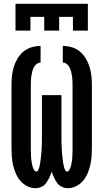

<svg xmlns="http://www.w3.org/2000/svg" viewBox="-20 -975 540 1003"><path d="M61 -815V-955H439V-815H361V-887H289V-815H211V-887H139V-815ZM335 8Q319 8 303.5 1Q288 -6 278.5 -19.5Q269 -33 262 -48Q255 -63 250 -78Q245 -63 238 -48Q231 -33 221.5 -19.5Q212 -6 196.5 1Q181 8 165 8Q142 8 121 -3Q100 -14 85.5 -31.5Q71 -49 62 -70.5Q53 -92 48 -114Q43 -136 41.5 -159Q40 -182 40 -205V-530Q40 -554 42.5 -578Q45 -602 52 -625Q59 -648 71.5 -669Q84 -690 102.5 -705.5Q121 -721 144.5 -728Q168 -735 192 -735V-648Q180 -648 170.5 -640Q161 -632 156 -621.5Q151 -611 148 -599.5Q145 -588 143.5 -576.5Q142 -565 141.5 -553.5Q141 -542 141 -530V-205Q141 -198 141 -191.5Q141 -185 141.5 -178Q142 -171 142 -164.5Q142 -158 142.5 -151Q143 -144 144 -137.5Q145 -131 146 -124.5Q147 -118 148.5 -111.5Q150 -105 152.5 -98.5Q155 -92 159 -85.5Q163 -79 169 -79Q176 -79 179.5 -86Q183 -93 185 -100Q187 -107 188 -113.5Q189 -120 190.5 -127Q192 -134 192.5 -141Q193 -148 194 -155Q195 -162 195.5 -169Q196 -176 196.5 -183Q197 -190 197.5 -197Q198 -204 198 -210.5Q198 -217 198.5 -224Q199 -231 199 -238Q199 -245 199 -252Q199 -259 199 -266Q199 -273 199 -280Q199 -287 199 -294V-478H301V-294Q301 -287 301 -280Q301 -273 301 -266Q301 -259 301 -252Q301 -245 301 -238Q301 -231 301.5 -224Q302 -217 302 -210.5Q302 -204 302.5 -197Q303 -190 303.5 -183Q304 -176 304.5 -169Q305 -162 306 -155Q307 -148 307.5 -141Q308 -134 309.5 -127Q311 -120 312 -113.5Q313 -107 315 -100Q317 -93 320.5 -86Q324 -79 331 -79Q337 -79 341 -85.5Q345 -92 347.5 -98.5Q350 -105 351.5 -111.5Q353 -118 354 -124.5Q355 -131 356 -137.5Q357 -144 357.5 -151Q358 -158 358 -164.5Q358 -171 358.5 -178Q359 -185 359 -191.5Q359 -198 359 -205V-530Q359 -542 358.5 -553.5Q358 -565 356.5 -576.5Q355 -588 352 -599.5Q349 -611 344 -621.5Q339 -632 329.5 -640Q320 -648 308 -648V-735Q332 -735 355.5 -728Q379 -721 397.5 -705.5Q416 -690 428.5 -669Q441 -648 448 -625Q455 -602 457.5 -578Q460 -554 460 -530V-205Q460 -182 458.5 -159Q457 -136 452 -114Q447 -92 438 -70.5Q429 -49 414.5 -31.5Q400 -14 379 -3Q358 8 335 8Z"/></svg>

Font: Iosevka Gothic
Style: Bold
Weight: 700
Monospace: yes
Designer: Belleve Invis
Foundry: Belleve Invis
Version: Version 15.5.1; ttfautohint (v1.8.4)